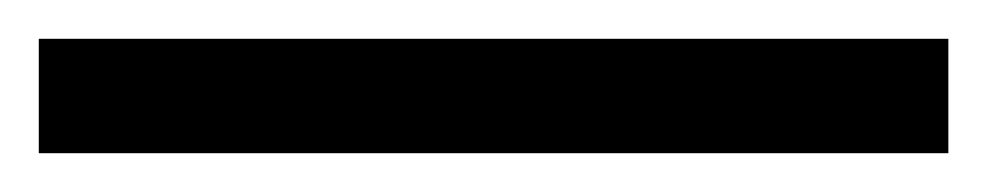

<svg xmlns="http://www.w3.org/2000/svg" viewBox="-25 63 509 99"><path d="M-5 142V83H464V142Z"/></svg>

Font: Noto Serif Dogra
Style: Regular
Weight: 400
Designer: Ek Type
Foundry: Ek Type
Version: Version 1.005